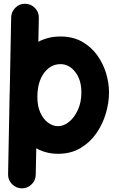

<svg xmlns="http://www.w3.org/2000/svg" viewBox="-20 -759 622 1031"><path d="M304.7 -563Q371.1 -563 420.2 -535.4Q469.2 -507.8 501.5 -463.1Q533.7 -418.5 549.6 -365.7Q565.4 -313 565.4 -262.7Q565.4 -207.5 548.3 -149.7Q531.2 -91.8 497.1 -42.7Q462.9 6.3 411.4 36.6Q359.9 66.9 291.5 66.9Q258.3 66.9 229 59.1Q199.7 51.3 174.8 37.1L171.9 179.7Q171.4 210 149.2 231.4Q127 252.9 96.2 252.4Q65.9 251.5 44.4 229.5Q22.9 207.5 23.4 176.8L31.2 -227.1Q31.2 -232.4 31.2 -237.3Q31.2 -250 32.2 -263.2L40 -666Q41 -696.3 63 -718Q85 -739.7 115.7 -738.8Q146 -738.3 167.7 -716.1Q189.5 -693.8 188.5 -663.1L186 -534.7Q211.4 -548.3 241 -555.7Q270.5 -563 304.7 -563ZM304.7 -414.6Q251.5 -414.6 216.1 -366.5Q180.7 -318.4 180.7 -237.3Q180.7 -188.5 196.8 -153.6Q212.9 -118.7 238.3 -100.1Q263.7 -81.5 291.5 -81.5Q322.3 -81.5 351.1 -105Q379.9 -128.4 398.4 -169.4Q417 -210.4 417 -262.7Q417 -330.6 384 -372.6Q351.1 -414.6 304.7 -414.6Z"/></svg>

Font: Mikhak ExtraBold
Style: Regular
Weight: 800
Designer: Amin Abedi
Version: Version 3.3